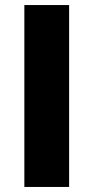

<svg xmlns="http://www.w3.org/2000/svg" viewBox="-20 -740 370 760"><path d="M76.4 -720H253.6V0H76.4Z"/></svg>

Font: Kufam
Style: Regular
Weight: 400
Designer: Wael Morcos, Artur Schmal
Foundry: Original Type
Version: Version 1.301; ttfautohint (v1.8.3)